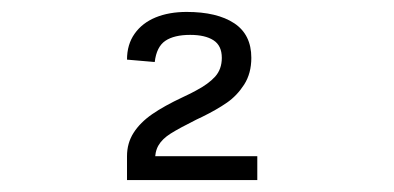

<svg xmlns="http://www.w3.org/2000/svg" viewBox="-20 -852 660 322"><path d="M401.5 -755Q401.5 -729 389.5 -710.2Q377.5 -691.5 360.5 -679.8Q343.5 -668 319 -656Q314.5 -654 309.5 -651.5Q280.5 -637 266.2 -628Q252 -619 245.8 -608.2Q239.5 -597.5 240 -581L230.5 -590H411.5V-550H193V-590Q193 -612 204 -629.2Q215 -646.5 235.2 -660.5Q255.5 -674.5 286.5 -689Q301.5 -696 308.5 -700Q329.5 -711 340.8 -723.5Q352 -736 352 -755Q352 -775.5 338 -784.5Q324 -793.5 299 -793.5Q272 -793.5 257.2 -783.5Q242.5 -773.5 239.5 -748L193 -752Q193 -777.5 205.8 -795.5Q218.5 -813.5 241 -822.8Q263.5 -832 293 -832Q344 -832 372.8 -813Q401.5 -794 401.5 -755Z"/></svg>

Font: Monaspace Xenon Var ExtraLight
Style: Regular
Weight: 200
Designer: Riley Cran and the Lettermatic Team
Version: Version 1.200 (Monaspace Xenon Var)